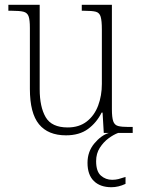

<svg xmlns="http://www.w3.org/2000/svg" viewBox="-20 -556 595 803"><path d="M256 10Q181 10 143 -36.5Q105 -83 105 -184V-439Q105 -473 99.5 -488Q94 -503 78 -507Q62 -511 30 -511H15V-536H146V-183Q146 -109 171 -66Q196 -23 263 -23Q311 -23 343 -48Q375 -73 390.5 -114.5Q406 -156 406 -205V-433Q406 -469 401 -486Q396 -503 380.5 -507Q365 -511 332 -511H322V-536H448V-99Q448 -65 453.5 -49Q459 -33 474 -29Q489 -25 518 -25H535V0H414L409 -85H405Q384 -43 348 -16.5Q312 10 256 10ZM446 227Q399 227 372.5 201Q346 175 346 125Q346 78 374.5 44Q403 10 435 0H474Q455 7 434 22.5Q413 38 397.5 62Q382 86 382 118Q382 161 402 178.5Q422 196 449 196Q463 196 475 193Q487 190 505 184V213Q475 227 446 227Z"/></svg>

Font: Noto Serif Khmer SemiCondensed ExtraLight
Style: Regular
Weight: 200
Width: 4
Designer: Danh Hong and the Monotype Design Team
Foundry: Monotype Imaging Inc.
Version: Version 2.004; ttfautohint (v1.8.4.7-5d5b)